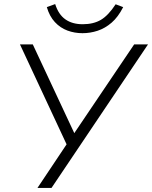

<svg xmlns="http://www.w3.org/2000/svg" viewBox="-20 -923 747 943"><path d="M164 0 315 -226V-197L78 -705H141L351 -256H336L639 -705H707L233 0ZM385 -760Q346 -760 311 -773Q276 -786 249.5 -814.5Q223 -843 210 -888L251 -903Q267 -852 301 -828Q335 -804 386 -804Q439 -804 475.5 -825.5Q512 -847 548 -902L585 -888Q560 -839 528 -811.5Q496 -784 459.5 -772Q423 -760 385 -760Z"/></svg>

Font: Nunito Sans 12pt Light
Style: Italic
Weight: 300
Italic angle: -9°
Designer: Vernon Adams
Foundry: Vernon Adams
Version: Version 3.101;gftools[0.9.27]